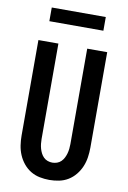

<svg xmlns="http://www.w3.org/2000/svg" viewBox="-100 -983 700 1050"><g transform="rotate(10 250.0 -457.5)"><path d="M250 8Q223 8 196 2.5Q169 -3 146 -17Q123 -31 105.5 -52.5Q88 -74 77.5 -99Q67 -124 63 -151Q59 -178 59 -205V-735H170V-205Q170 -192 171.5 -178.5Q173 -165 176.5 -152.5Q180 -140 186 -128Q192 -116 201.5 -106.5Q211 -97 224 -92.5Q237 -88 250 -88Q263 -88 276 -92.5Q289 -97 298.5 -106.5Q308 -116 314 -128Q320 -140 323.5 -152.5Q327 -165 328.5 -178.5Q330 -192 330 -205V-735H441V-205Q441 -178 437 -151Q433 -124 422.5 -99Q412 -74 394.5 -52.5Q377 -31 354 -17Q331 -3 304 2.5Q277 8 250 8ZM100 -847V-923H400V-847Z"/></g></svg>

Font: Iosevka SS04
Style: Bold
Weight: 700
Monospace: yes
Designer: Belleve Invis
Foundry: Belleve Invis
Version: Version 19.0.0; ttfautohint (v1.8.4)